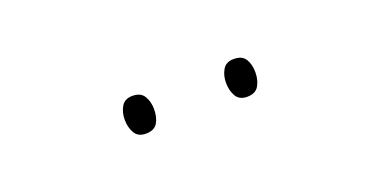

<svg xmlns="http://www.w3.org/2000/svg" viewBox="-20 -823 597 301"><g transform="rotate(-20 279.0 -672.5)"><path d="M169 -673Q169 -685 174.5 -694.5Q180 -704 193 -704Q207 -704 212.5 -694.5Q218 -685 218 -673Q218 -659 212.5 -650Q207 -641 193 -641Q180 -641 174.5 -650.5Q169 -660 169 -673ZM338 -673Q338 -685 343.5 -694.5Q349 -704 362 -704Q376 -704 381.5 -695Q387 -686 387 -673Q387 -660 381.5 -650.5Q376 -641 362 -641Q349 -641 343.5 -650.5Q338 -660 338 -673Z"/></g></svg>

Font: Noto Sans SemiCondensed Thin
Style: Regular
Weight: 100
Width: 4
Designer: Monotype Design Team
Foundry: Monotype Imaging Inc.
Version: Version 2.013; ttfautohint (v1.8.4.7-5d5b)